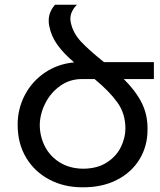

<svg xmlns="http://www.w3.org/2000/svg" viewBox="-20 -793 682 816"><path d="M634 -457H506Q555 -409 581.5 -357.5Q608 -306 607 -242Q607 -172 573 -116Q539 -60 476 -28Q413 4 329 3Q252 3 189.5 -30Q127 -63 91 -123Q55 -183 55 -263Q55 -330 85 -388Q115 -446 169.5 -483.5Q224 -521 295 -528Q251 -565 224 -602.5Q197 -640 189 -684Q187 -692 187 -705Q187 -724 193 -739Q199 -754 205.5 -762.5Q212 -771 214 -773H307Q305 -771 298 -763Q291 -755 285 -741.5Q279 -728 279 -712Q279 -707 281 -697Q290 -653 324 -616.5Q358 -580 422 -529H634ZM382 -457H328Q277 -457 236.5 -428.5Q196 -400 173 -355Q150 -310 149 -263Q149 -214 170.5 -171.5Q192 -129 233.5 -103Q275 -77 332 -76Q393 -76 434 -102.5Q475 -129 494 -168.5Q513 -208 513 -247Q513 -310 479 -357.5Q445 -405 382 -457Z"/></svg>

Font: Montserrat arm2
Style: Regular
Weight: 400
Designer: Julieta Ulanovsky
Foundry: Julieta Ulanovsky
Version: Version 6.000